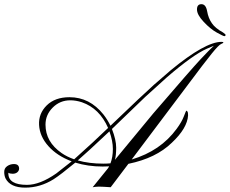

<svg xmlns="http://www.w3.org/2000/svg" viewBox="-118 -883 1084 906"><path d="M369.1 -110.8Q386.2 -110.8 403.3 -112.3Q414.6 -141.6 414.6 -179.7Q414.6 -217.8 398.4 -263.2Q288.6 -159.7 249 -126Q302.7 -110.8 369.1 -110.8ZM213.9 -409.7Q165 -409.7 130.9 -375.5Q96.7 -341.3 96.7 -294.9Q96.7 -213.4 172.9 -160.6Q198.2 -143.1 231.9 -131.3Q327.1 -216.3 392.1 -279.3Q351.6 -371.6 268.6 -400.4Q240.2 -409.7 213.9 -409.7ZM424.3 -128.9 605.5 -348.1Q784.7 -556.6 827.6 -602.5Q870.6 -648.4 891.1 -667L858.4 -653.3Q792.5 -624.5 669.9 -518.6L567.4 -425.8L410.2 -274.4Q430.2 -223.1 430.2 -186.5Q430.2 -149.9 424.3 -128.9ZM366.2 -97.2Q296.9 -97.2 237.3 -115.7Q168.9 -59.1 134.8 -37.1Q71.3 2.4 1 2.4Q-69.3 2.4 -91.8 -41Q-98.1 -54.2 -98.1 -71.8Q-98.1 -89.4 -84 -99.1Q-69.8 -108.9 -52.2 -108.9Q-27.8 -108.9 -27.8 -86.9Q-28.3 -77.1 -36.1 -70.3Q-43.9 -63.5 -57.6 -63Q-71.3 -63 -78.6 -67.9V-64.5Q-78.6 -10.7 9.3 -10.7Q70.3 -10.7 147.5 -64.5L220.2 -121.6Q151.4 -147.5 110.4 -193.4Q69.3 -239.3 66.4 -293.5Q63.5 -347.2 102.5 -385.7Q141.6 -424.3 210 -424.3Q305.2 -424.3 370.1 -342.8Q389.6 -317.9 403.3 -289.6Q560.1 -439.9 608.4 -482.9L688.5 -552.2Q850.6 -685.5 927.2 -685.5Q936 -685.5 936 -682.6Q936 -679.7 925.3 -675.3Q914.6 -671.4 881.8 -630.9L834 -569.8L503.4 -130.4Q639.6 -170.9 715.8 -275.4Q740.2 -308.6 750 -335Q759.8 -361.3 761.7 -360.8Q763.7 -360.4 766.6 -356.4Q769.5 -352.5 769.5 -338.9Q766.1 -278.3 692.9 -209.5Q618.2 -136.7 487.8 -109.9L404.3 0.5L373 -1.5Q357.4 -2.4 348.6 -2.4Q339.8 -2.4 333 -1.5L319.3 0.5L391.6 -88.9Q393.1 -91.8 394.5 -93.8Q396 -95.7 397 -98.1Q381.3 -97.2 366.2 -97.2ZM946.3 -718.3Q946.3 -712.4 940.9 -712.4Q935.5 -712.4 904.8 -729.5Q874 -746.6 842.8 -780.3Q811.5 -813.5 811.5 -838.4Q811.5 -863.3 832.5 -863.3Q853.5 -863.3 859.4 -830.1Q865.2 -796.9 881.8 -773.4Q897.5 -750 934.1 -730L943.4 -722.7Q946.3 -720.7 946.3 -718.3Z"/></svg>

Font: PinyonScript
Style: Regular
Weight: 400
Designer: Nicole Fally
Foundry: Nicole Fally
Version: Version 1.005